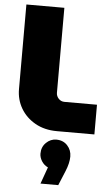

<svg xmlns="http://www.w3.org/2000/svg" viewBox="-64 -742 635 1088"><g transform="rotate(5 253.0 -198.0)"><path d="M276 0Q205 0 152 -30Q99 -60 70 -109.5Q41 -159 41 -219V-700H257V-217Q257 -198 270.5 -183.5Q284 -169 304 -169H489V0ZM209 304 243 209Q221 199 207.5 178Q194 157 194 135Q194 97 219 72.5Q244 48 277 48Q316 48 340 74Q364 100 364 137Q364 174 344 222L310 304Z"/></g></svg>

Font: MuseoModerno Black
Style: Regular
Weight: 900
Designer: Pablo Cosgaya, Héctor Gatti, Marcela Romero, and the Authors of The MuseoModerno Project.
Foundry: Omnibus-Type Team
Version: Version 1.001